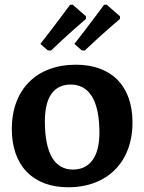

<svg xmlns="http://www.w3.org/2000/svg" viewBox="-20 -784 611 813"><path d="M344 -704V-715L288 -764H277C277 -764 212 -676 151 -598L182 -571L196 -570C270 -641 344 -704 344 -704ZM488 -704V-715L432 -764H421C421 -764 356 -676 295 -598L326 -571L339 -570C413 -641 488 -704 488 -704ZM269 9C434 9 541 -98 541 -265C541 -420 453 -510 301 -510C135 -510 30 -405 30 -238C30 -83 119 9 269 9ZM289 -66C212 -66 170 -133 170 -271C170 -374 209 -426 279 -426C357 -426 401 -360 401 -222C401 -120 360 -66 289 -66Z"/></svg>

Font: Alegreya SC
Style: Bold
Weight: 700
Designer: Juan Pablo del Peral
Foundry: Huerta Tipografica
Version: Version 2.007;PS 002.007;hotconv 1.0.88;makeotf.lib2.5.64775